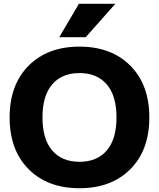

<svg xmlns="http://www.w3.org/2000/svg" viewBox="-20 -987 842 1017"><path d="M398 -967H591L434 -790H294ZM131.5 -639Q232 -740 401 -740Q570 -740 670.5 -639Q771 -538 771 -365Q771 -192 670.5 -91Q570 10 401 10Q232 10 131.5 -91Q31 -192 31 -365Q31 -538 131.5 -639ZM256.5 -190Q308 -130 401 -130Q494 -130 545.5 -190Q597 -250 597 -365Q597 -480 545.5 -540Q494 -600 401 -600Q308 -600 256.5 -540Q205 -480 205 -365Q205 -250 256.5 -190Z"/></svg>

Font: M PLUS 1p ExtraBold
Style: Regular
Weight: 800
Version: Version 1.062